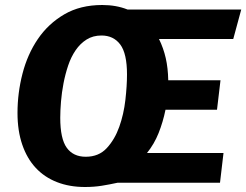

<svg xmlns="http://www.w3.org/2000/svg" viewBox="-20 -731 985 768"><path d="M616 -575Q634 -538 643 -498.5Q652 -459 653 -410H862L848 -292H642Q632 -243 614.5 -199Q597 -155 568 -119H874L860 0H450Q418 7 387 12Q356 17 320 17Q258 17 208 -2.5Q158 -22 123 -59.5Q88 -97 69 -152.5Q50 -208 50 -279Q50 -359 70 -436.5Q90 -514 131.5 -575Q173 -636 237 -673.5Q301 -711 389 -711Q445 -711 490 -693H945L913 -575ZM323 -104Q375 -104 407 -138.5Q439 -173 457 -223.5Q475 -274 481.5 -331Q488 -388 488 -433Q488 -517 461 -553Q434 -589 386 -589Q352 -589 326.5 -573Q301 -557 282.5 -530Q264 -503 252.5 -468.5Q241 -434 234 -397.5Q227 -361 224 -325Q221 -289 221 -260Q221 -176 247 -140Q273 -104 323 -104Z"/></svg>

Font: Qjlgwqiwhsfqbnnlvksmvfsycuq
Style: Regular
Weight: 700
Italic angle: -8°
Designer: Carrois Corporate & Edenspiekermann
Foundry: Carrois Corporate GbR & Edenspiekermann AG
Version: Version 2.001